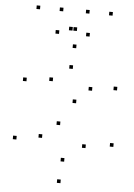

<svg xmlns="http://www.w3.org/2000/svg" viewBox="-63 -996 746 1066"><g transform="rotate(5 310.0 -463.0)"><path d="M336.8 -731.6V-751.6H316.8V-731.6ZM77.7 -524.7V-544.7H57.7V-524.7ZM284.8 -298.4V-318.4H264.8V-298.4ZM436.6 -183.7V-203.7H416.6V-183.7ZM324.9 -98.2V-118.2H304.9V-98.2ZM191.2 -219.1V-239.1H171.2V-219.1ZM50.1 -197.8V-217.8H30.1V-197.8ZM314.9 22.4V2.4H294.9V22.4ZM589.9 -203.8V-223.8H569.9V-203.8ZM362.8 -427.1V-447.1H342.8V-427.1ZM223.2 -537.8V-557.8H203.2V-537.8ZM327.9 -615.5V-635.5H307.9V-615.5ZM445 -504.1V-524.1H425V-504.1ZM583 -517.8V-537.8H563V-517.8ZM247 -929.4V-949.4H227V-929.4ZM332.3 -827.4V-847.4H312.3V-827.4ZM307.7 -827.4V-847.4H287.7V-827.4ZM393 -929.4V-949.4H373V-929.4ZM522.2 -929.4V-949.4H502.2V-929.4ZM405.2 -802.5V-822.5H385.2V-802.5ZM234.8 -802.5V-822.5H214.8V-802.5ZM117.8 -929.4V-949.4H97.8V-929.4Z"/></g></svg>

Font: Monaspace Neon Dots Var
Style: Regular
Weight: 400
Designer: Riley Cran and the Lettermatic Team
Version: Version 1.100 (Monaspace Neon Dots)